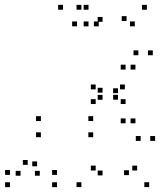

<svg xmlns="http://www.w3.org/2000/svg" viewBox="-20 -760 660 790"><path d="M593.8 9.8V-10.2H573.8V9.8ZM618.2 -180.3V-200.3H598.2V-180.3ZM558.8 -180.3V-200.3H538.8V-180.3ZM510.5 -39.5V-59.5H490.5V-39.5ZM544.2 -58.5V-78.5H524.2V-58.5ZM373.7 -58.5V-78.5H353.7V-58.5ZM402 -38.3V-58.3H382V-38.3ZM402 -349.5V-369.5H382V-349.5ZM373.7 -332V-352H353.7V-332ZM496.7 -332V-352H476.7V-332ZM465.5 -349.8V-369.8H445.5V-349.8ZM496.7 -252.7V-272.7H476.7V-252.7ZM537.3 -252.7V-272.7H517.3V-252.7ZM537.3 -473.8V-493.8H517.3V-473.8ZM496.7 -473.8V-493.8H476.7V-473.8ZM465.5 -376.7V-396.7H445.5V-376.7ZM493.8 -392.3V-412.3H473.8V-392.3ZM373.7 -392.3V-412.3H353.7V-392.3ZM402 -378.8V-398.8H382V-378.8ZM402 -670.2V-690.2H382V-670.2ZM386.3 -651.7V-671.7H366.3V-651.7ZM534.7 -651.7V-671.7H514.7V-651.7ZM500.8 -673.5V-693.5H480.8V-673.5ZM549.3 -532.7V-552.7H529.3V-532.7ZM608.7 -532.7V-552.7H588.7V-532.7ZM584.3 -720V-740H564.3V-720ZM315 -720V-740H295V-720ZM315 9.8V-10.2H295V9.8ZM363.5 -195.5V-215.5H343.5V-195.5ZM363.5 -262V-282H343.5V-262ZM148.3 -262V-282H128.3V-262ZM148.3 -195.5V-215.5H128.3V-195.5ZM214.5 10V-10H194.5V10ZM214.5 -40.5V-60.5H194.5V-40.5ZM132.7 -75.8V-95.8H112.7V-75.8ZM143.7 -37V-57H123.7V-37ZM296.8 -651.7V-671.7H276.8V-651.7ZM344.2 -651.7V-671.7H324.2V-651.7ZM344.2 -720V-740H324.2V-720ZM239.2 -720V-740H219.2V-720ZM64.5 -37V-57H44.5V-37ZM94 -81.7V-101.7H74V-81.7ZM21 -40.5V-60.5H1V-40.5ZM21 10V-10H1V10Z"/></svg>

Font: Monaspace Xenon Dots Var
Style: Regular
Weight: 400
Designer: Riley Cran and the Lettermatic Team
Version: Version 1.100 (Monaspace Xenon Dots)